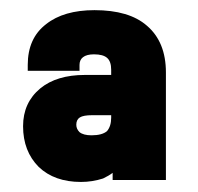

<svg xmlns="http://www.w3.org/2000/svg" viewBox="-20 -778 393 382"><path d="M272 -727.1Q310.1 -694.8 310.1 -633.8V-419.9H204.1V-434.1Q196.3 -428.2 185.1 -422.9Q163.6 -416 141.1 -416Q88.4 -416 57.1 -445.8Q25.9 -477.1 25.9 -526.9Q25.9 -573.7 60.1 -602.1Q92.8 -628.9 148.9 -628.9H201.2V-639.2Q201.2 -655.8 193.1 -662.8Q185.1 -669.9 167 -669.9Q152.3 -669.9 145 -664.1Q138.2 -658.7 138.2 -648.9V-637.2H35.2V-648.9Q35.2 -702.1 71.8 -730Q106.9 -757.8 168 -757.8Q236.8 -757.8 272 -727.1ZM192.9 -517.1Q201.2 -526.9 201.2 -543.9V-548.8H163.1Q146 -548.8 138.9 -544.4Q131.8 -540 131.8 -529.8Q131.8 -521.5 138.2 -515.1Q146 -508.8 162.1 -508.8Q183.1 -508.8 192.9 -517.1Z"/></svg>

Font: D-DIN-PRO Heavy
Style: Bold
Weight: 900
Designer: Charles Nix
Foundry: CyberFei
Version: Version 1.000;hotconv 1.0.109;makeotfexe 2.5.65596